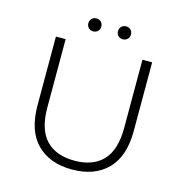

<svg xmlns="http://www.w3.org/2000/svg" viewBox="-123 -971 1038 1089"><g transform="rotate(15 396.0 -427.0)"><path d="M396 5Q265 5 189.5 -71Q114 -147 114 -297V-700H171V-300Q171 -170 229.5 -108.5Q288 -47 397 -47Q505 -47 563.5 -108.5Q622 -170 622 -300V-700H679V-297Q679 -147 603.5 -71Q528 5 396 5ZM484 -783Q468 -783 457 -793.5Q446 -804 446 -821Q446 -838 457 -848.5Q468 -859 484 -859Q500 -859 511 -848.5Q522 -838 522 -821Q522 -804 511 -793.5Q500 -783 484 -783ZM310 -783Q294 -783 283 -793.5Q272 -804 272 -821Q272 -838 283 -848.5Q294 -859 310 -859Q326 -859 337 -848.5Q348 -838 348 -821Q348 -804 337 -793.5Q326 -783 310 -783Z"/></g></svg>

Font: Montserrat-Alt1 Light
Style: Regular
Weight: 300
Designer: Differentunic
Foundry: Differentunic
Version: Version 7.222